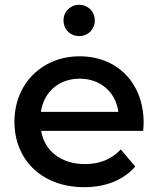

<svg xmlns="http://www.w3.org/2000/svg" viewBox="-20 -772 657 798"><path d="M150 -307C162 -390 225 -445 311 -445C398 -445 461 -389 472 -307ZM330 6C420 6 494 -24 542 -80L482 -151C444 -110 394 -90 333 -90C234 -90 165 -145 151 -228H575C576 -239 577 -253 577 -262C577 -427 467 -538 311 -538C155 -538 40 -424 40 -266C40 -107 155 6 330 6ZM309 -622C346 -622 374 -650 374 -687C374 -724 346 -752 309 -752C272 -752 244 -724 244 -687C244 -650 272 -622 309 -622Z"/></svg>

Font: Montserrat-Alt1 SemBd
Style: Regular
Weight: 600
Designer: Differentunic
Foundry: Differentunic
Version: Version 7.222